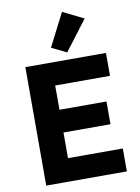

<svg xmlns="http://www.w3.org/2000/svg" viewBox="-103 -1045 814 1114"><g transform="rotate(-10 303.5 -488.5)"><path d="M465 -916 342 -977 243 -783 331 -740ZM552 0V-135H229V-286H506V-420H229V-563H552V-698H77V0Z"/></g></svg>

Font: LVC Sans
Style: Bold
Weight: 700
Designer: Mike Abbink, Paul van der Laan, Pieter van Rosmalen
Foundry: Bold Monday
Version: Version 3.0